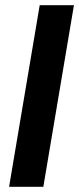

<svg xmlns="http://www.w3.org/2000/svg" viewBox="-20 -720 305 740"><path d="M15 0 133 -700H265L147 0Z"/></svg>

Font: Figtree
Style: Bold Italic
Weight: 700
Italic angle: -9.5°
Foundry: Erik Kennedy
Version: Version 2.001;gftools[0.9.30]